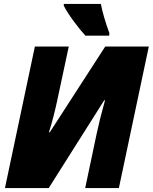

<svg xmlns="http://www.w3.org/2000/svg" viewBox="-20 -949 771 969"><path d="M411 -769H531L532 -782C511 -838 497 -889 489 -929H302V-920C323 -877 377 -806 411 -769ZM5 0H226L506 -443H510C492 -379 477 -318 468 -275L410 0H580L731 -714H511L231 -281H227C245 -338 259 -396 268 -438L327 -714H156Z"/></svg>

Font: Noto Sans UI SemiCondensed Black
Style: Italic
Weight: 900
Width: 4
Italic angle: -372°
Designer: Monotype Design Team
Foundry: Monotype Imaging Inc.
Version: Version 1.901